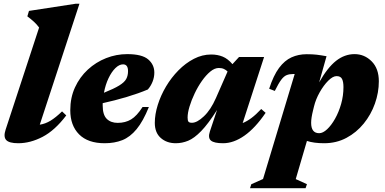

<svg xmlns="http://www.w3.org/2000/svg" viewBox="-20 -734 2014 1004"><path d="M184.5 -590Q172 -607 157.5 -620.2Q143 -633.5 123 -648.5L131.5 -677L376 -714.5H395.5L188 -82Q217.5 -86.5 244.8 -103.2Q272 -120 304.5 -151.5L326.5 -130.5Q267 -52 202.8 -18.5Q138.5 15 75.5 15Q27.5 15 12.2 -2Q-3 -19 9.5 -56.5Z M758.5 -174.5Q728.5 -100 694.5 -58.8Q660.5 -17.5 619.8 -1.2Q579 15 527.5 15Q439.5 15 393.5 -31.5Q347.5 -78 347.5 -157.5Q347.5 -223.5 372.2 -277.2Q397 -331 439.2 -370Q481.5 -409 534.8 -430Q588 -451 645.5 -451Q722.5 -451 754.8 -423.5Q787 -396 787 -354.5Q787 -330 777.8 -306.8Q768.5 -283.5 753 -266Q704.5 -245.5 642.8 -227Q581 -208.5 517 -194.5Q517 -188.5 517 -182.5Q517 -133.5 538.2 -112.5Q559.5 -91.5 595.5 -91.5Q635.5 -91.5 665.5 -109.5Q695.5 -127.5 725.5 -174.5ZM623.5 -397.5Q603.5 -397.5 583.5 -378Q563.5 -358.5 547.5 -325Q531.5 -291.5 523.5 -249Q576 -270 603.2 -286.8Q630.5 -303.5 640 -321Q649.5 -338.5 649.5 -362Q649.5 -397.5 623.5 -397.5Z M1077.5 -46.5 1115 -159Q1068.5 -86 1032 -48.5Q995.5 -11 963.8 2Q932 15 899 15Q852 15 820.8 -12.5Q789.5 -40 789.5 -91.5Q789.5 -136 805 -185.5Q820.5 -235 848.2 -281.8Q876 -328.5 913.2 -366.2Q950.5 -404 994 -426.5Q1037.5 -449 1084.5 -449Q1117.5 -449 1144.8 -437.8Q1172 -426.5 1195.5 -398.5L1230 -436H1361L1249 -90.5Q1271.5 -99.5 1295 -117Q1318.5 -134.5 1346 -164L1369 -144Q1314.5 -64 1258 -24.5Q1201.5 15 1146.5 15Q1099.5 15 1083 1Q1066.5 -13 1077.5 -46.5ZM961 -119.5Q961 -103.5 965.5 -97.8Q970 -92 984 -92Q1010.5 -92 1046.2 -125.8Q1082 -159.5 1109 -221L1170 -360Q1162.5 -368 1151.2 -373.2Q1140 -378.5 1124 -378.5Q1102.5 -378.5 1079.8 -359.8Q1057 -341 1035.8 -310.8Q1014.5 -280.5 997.8 -245.2Q981 -210 971 -176.8Q961 -143.5 961 -119.5Z M1585 229 1578 250H1287.5L1294 229.5L1355.5 202L1521 -347H1513.5Q1493.5 -347 1479 -341.2Q1464.5 -335.5 1450.5 -316.8Q1436.5 -298 1417 -258.5L1387.5 -270Q1410 -339.5 1439.2 -378.8Q1468.5 -418 1504.5 -434.2Q1540.5 -450.5 1583.5 -450.5Q1614 -450.5 1635.5 -448Q1657 -445.5 1687.5 -440L1649 -303.5Q1692.5 -380.5 1737.2 -415.8Q1782 -451 1834 -451Q1886 -451 1923.5 -413.2Q1961 -375.5 1961 -309Q1961 -250 1940.5 -192.2Q1920 -134.5 1882 -87.8Q1844 -41 1791.5 -13Q1739 15 1675 15Q1621.5 15 1585 3L1526.5 202.5ZM1617 -157Q1607 -117 1607 -92Q1607 -37.5 1649 -37.5Q1668.5 -37.5 1690.5 -58Q1712.5 -78.5 1732 -113Q1751.5 -147.5 1763.8 -190.5Q1776 -233.5 1776 -278.5Q1776 -306.5 1768.5 -321.2Q1761 -336 1740 -336Q1720.5 -336 1696.2 -311.8Q1672 -287.5 1651.5 -251Q1631 -214.5 1622 -177.5Z"/></svg>

Font: Newsreader 16pt ExtraBold
Style: Italic
Weight: 800
Italic angle: -17°
Designer: Hugues Gentile
Foundry: Production Type
Version: Version 1.003; ttfautohint (v1.8.3)